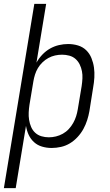

<svg xmlns="http://www.w3.org/2000/svg" viewBox="-45 -755 565 990"><path d="M-25 215 132 -735H193L143 -432Q155 -454 173 -473Q191 -492 213 -504.5Q235 -517 259 -522.5Q283 -528 306 -528Q333 -528 357.5 -520.5Q382 -513 399.5 -496Q417 -479 426.5 -455.5Q436 -432 439.5 -407Q443 -382 441.5 -355.5Q440 -329 435 -302L416 -182Q412 -159 404.5 -135.5Q397 -112 385 -90Q373 -68 355 -48.5Q337 -29 315.5 -16Q294 -3 269.5 2.5Q245 8 221 8Q196 8 172 1Q148 -6 130.5 -22Q113 -38 103 -59.5Q93 -81 89 -106L36 215ZM207 -47Q225 -47 243.5 -51.5Q262 -56 279 -65.5Q296 -75 309.5 -89.5Q323 -104 332.5 -121Q342 -138 347.5 -155.5Q353 -173 356 -191L376 -311Q379 -331 380 -350.5Q381 -370 377.5 -388Q374 -406 366 -422.5Q358 -439 344.5 -451Q331 -463 312.5 -468Q294 -473 275 -473Q257 -473 239 -469Q221 -465 204.5 -456Q188 -447 174 -433.5Q160 -420 150.5 -404Q141 -388 135.5 -370.5Q130 -353 127 -335L107 -215Q104 -195 103 -175.5Q102 -156 105 -137Q108 -118 115.5 -100.5Q123 -83 136.5 -70.5Q150 -58 168.5 -52.5Q187 -47 207 -47Z"/></svg>

Font: Iosevka SS04 Light
Style: Italic
Weight: 300
Italic angle: -9°
Monospace: yes
Designer: Belleve Invis
Foundry: Belleve Invis
Version: Version 19.0.0; ttfautohint (v1.8.4)